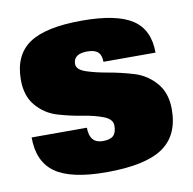

<svg xmlns="http://www.w3.org/2000/svg" viewBox="-64 -575 655 650"><g transform="rotate(-10 263.0 -250.0)"><path d="M210 -369Q210 -350 240.5 -339.5Q271 -329 314.5 -321.5Q358 -314 401.5 -301Q445 -288 475.5 -253Q506 -218 506 -162Q506 -72 445.5 -31Q385 10 252 10Q131 10 76.5 -28Q22 -66 22 -150H212Q212 -96 258 -96Q283 -96 294 -106.5Q305 -117 305 -141Q305 -163 275.5 -174.5Q246 -186 204.5 -192.5Q163 -199 121 -211.5Q79 -224 49.5 -258Q20 -292 20 -348Q20 -433 76.5 -471.5Q133 -510 258 -510Q377 -510 431 -474.5Q485 -439 485 -360H306Q306 -383 294.5 -393.5Q283 -404 258 -404Q210 -404 210 -369Z"/></g></svg>

Font: Fivo Sans Black
Style: Regular
Weight: 900
Designer: Alexander Slobzheninov
Foundry: Alexander Slobzheninov
Version: 1.0